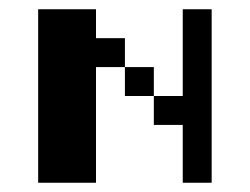

<svg xmlns="http://www.w3.org/2000/svg" viewBox="-20 -395 540 415"><path d="M62.5 -375H187.5V-312.5H250V-250H187.5V0H62.5ZM250 -250H312.5V-187.5H250ZM375 -375H437.5V0H375V-125H312.5V-187.5H375Z"/></svg>

Font: Half Eighties
Style: Regular
Weight: 400
Monospace: yes
Designer: Jayvee Enaguas (HarvettFox96)
Version: 20191127.01dev02